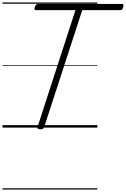

<svg xmlns="http://www.w3.org/2000/svg" viewBox="-20 -1030 1017 1550"><path d="M304 14Q277 14 283 -5L589 -948H274Q262 -948 259.5 -954Q257 -960 261 -973Q266 -987 272 -992.5Q278 -998 289 -998H962Q975 -998 976.5 -992Q978 -986 974 -973Q971 -959 965 -953.5Q959 -948 947 -948H644L337 -5Q334 5 327 9.5Q320 14 304 14ZM0 490H766V500H0ZM0 -20H766V0H0ZM0 -505H766V-500H0ZM0 -1010H766V-1000H0Z"/></svg>

Font: Playwrite AU TAS Guides
Style: Regular
Weight: 400
Designer: Veronika Burian, José Scaglione
Foundry: TypeTogether
Version: Version 1.003